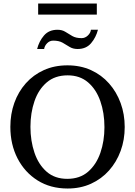

<svg xmlns="http://www.w3.org/2000/svg" viewBox="-20 -1060 771 1096"><path d="M691.9 -335Q691.9 -262.2 668.7 -198.7Q645.5 -135.3 602.5 -86.9Q559.6 -38.6 499.5 -11.2Q439.5 16.1 366.2 16.1Q268.1 16.1 194.6 -30Q121.1 -76.2 80.1 -155.8Q39.1 -235.4 39.1 -335.9Q39.1 -409.2 61.8 -472.7Q84.5 -536.1 127.4 -584.5Q170.4 -632.8 230.5 -659.9Q290.5 -687 365.2 -687Q439.5 -687 499.5 -659.7Q559.6 -632.3 602.5 -583.7Q645.5 -535.2 668.7 -471.4Q691.9 -407.7 691.9 -335ZM576.2 -334Q576.2 -415.5 552.7 -482.7Q529.3 -549.8 482.7 -589.8Q436 -629.9 366.2 -629.9Q293.9 -629.9 246.8 -589.6Q199.7 -549.3 176.8 -482.4Q153.8 -415.5 153.8 -335.9Q153.8 -255.9 176.8 -188.2Q199.7 -120.6 246.3 -79.8Q293 -39.1 363.8 -39.1Q436 -39.1 482.9 -79.8Q529.8 -120.6 553 -187.7Q576.2 -254.9 576.2 -334ZM539.1 -890.1Q527.8 -846.2 499.8 -813.2Q471.7 -780.3 422.9 -780.3Q396.5 -780.3 377.4 -792.2Q358.4 -804.2 337.4 -816.2Q316.4 -828.1 283.7 -828.1Q263.7 -828.1 249 -813.2Q234.4 -798.3 231.9 -780.3H191.9Q203.1 -824.7 231.2 -857.4Q259.3 -890.1 308.1 -890.1Q334.5 -890.1 353.3 -878.2Q372.1 -866.2 392.8 -854.2Q413.6 -842.3 445.8 -842.3Q465.8 -842.3 481.4 -857.2Q497.1 -872.1 499 -890.1ZM532.7 -976.6H197.8V-1040H532.7Z"/></svg>

Font: Charis
Style: Regular
Weight: 400
Designer: Walt Agee, Miriam Martin, Annie Olsen, Victor Gaultney, Lorna Priest, Alan Ward, Bob Hallissy, Martin Hosken, Sharon Cor
Foundry: SIL Global
Version: Version 7.000